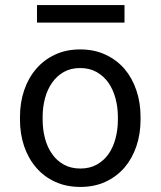

<svg xmlns="http://www.w3.org/2000/svg" viewBox="-20 -735 640 765"><path d="M59.6 -269V-258.3Q59.6 -201.2 76.2 -152.3Q92.8 -103.5 124 -67.4Q154.8 -31.2 199.5 -10.7Q244.1 9.8 300.3 9.8Q356 9.8 400.4 -10.7Q444.8 -31.2 476.1 -67.4Q506.8 -103.5 523.4 -152.3Q540 -201.2 540 -258.3V-269Q540 -326.2 523.4 -375.2Q506.8 -424.3 476.1 -460.4Q444.8 -496.6 400.1 -517.3Q355.5 -538.1 299.3 -538.1Q243.7 -538.1 199.2 -517.3Q154.8 -496.6 124 -460.4Q92.8 -424.3 76.2 -375.2Q59.6 -326.2 59.6 -269ZM149.9 -258.3V-269Q149.9 -307.6 159.2 -343Q168.5 -378.4 187.5 -405.3Q206.1 -432.1 233.9 -448Q261.7 -463.9 299.3 -463.9Q336.9 -463.9 365 -448Q393.1 -432.1 412.1 -405.3Q430.7 -378.4 440.2 -343Q449.7 -307.6 449.7 -269V-258.3Q449.7 -219.2 440.4 -183.8Q431.2 -148.4 412.6 -121.6Q393.6 -94.7 365.5 -79.1Q337.4 -63.5 300.3 -63.5Q262.7 -63.5 234.4 -79.1Q206.1 -94.7 187.5 -121.6Q168.5 -148.4 159.2 -183.8Q149.9 -219.2 149.9 -258.3ZM476.1 -645V-714.8H127.4V-645Z"/></svg>

Font: RobotoMono Nerd Font
Style: Regular
Weight: 400
Monospace: yes
Designer: Google
Version: Version 3.000;Nerd Fonts 3.2.1